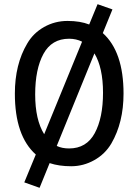

<svg xmlns="http://www.w3.org/2000/svg" viewBox="-20 -781 661 917"><path d="M570 -334Q570 -196 512 -96Q482 -45 430 -16Q378 13 320 13Q262 13 217 -2L169 116L96 90L151 -43Q51 -132 51 -334Q51 -474 110 -573Q139 -623 190.5 -652Q242 -681 302.5 -681Q363 -681 406 -664L446 -761L517 -736L471 -623Q570 -534 570 -334ZM191 -140 372 -582Q344 -596 310 -596Q227 -596 187.5 -523.5Q148 -451 148 -330Q148 -209 191 -140ZM310 -72Q393 -72 432.5 -145Q472 -218 472 -338Q472 -458 431 -526L251 -84Q276 -72 310 -72Z"/></svg>

Font: Rambla
Style: Regular
Weight: 400
Designer: Martin Sommaruga
Foundry: Martin Sommaruga
Version: Version 1.001